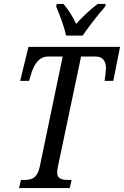

<svg xmlns="http://www.w3.org/2000/svg" viewBox="-20 -951 627 971"><path d="M314 -771H398C431 -820 479 -880 512 -918L515 -931H474C441 -907 397 -866 365 -830C349 -866 323 -906 301 -931H267L264 -918C280 -880 304 -820 314 -771ZM76 0H333L342 -41H326C292 -41 269 -47 269 -79C269 -87 270 -95 274 -114L390 -665H465C502 -665 516 -639 516 -605C516 -596 511 -555 509 -542H553L587 -714H124L82 -542H127L140 -585C154 -626 177 -665 224 -665H297L181 -108C168 -47 137 -41 102 -41H86Z"/></svg>

Font: Noto Serif ExtraCondensed
Style: Italic
Weight: 400
Width: 2
Italic angle: -12°
Designer: Monotype Design Team
Foundry: Monotype Imaging Inc.
Version: Version 2.014